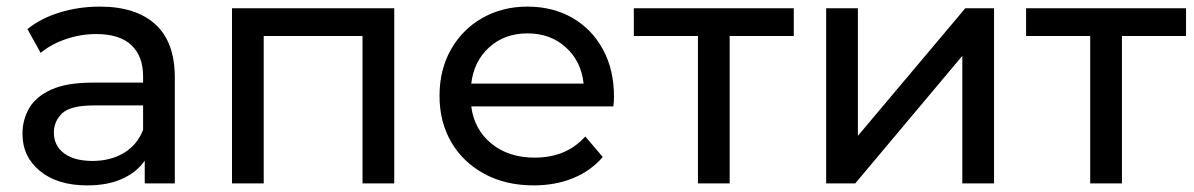

<svg xmlns="http://www.w3.org/2000/svg" viewBox="-20 -555 3614 581"><path d="M418 0V-69Q394 -34 350 -14Q306 6 244 6Q154 6 101 -37.5Q48 -81 48 -150Q48 -193 68.5 -228Q89 -263 135.5 -284Q182 -305 261 -305H413V-324Q413 -385 377.5 -418.5Q342 -452 271 -452Q224 -452 179 -436.5Q134 -421 103 -395L63 -467Q104 -500 161.5 -517.5Q219 -535 282 -535Q391 -535 450 -481.5Q509 -428 509 -320V0ZM413 -162V-236H265Q193 -236 168 -212Q143 -188 143 -154Q143 -114 174 -91Q205 -68 260 -68Q314 -68 354.5 -92Q395 -116 413 -162Z M682 0V-530H1173V0H1077V-446H778V0Z M1595 6Q1510 6 1445.5 -29Q1381 -64 1345.5 -125Q1310 -186 1310 -265Q1310 -344 1344.5 -405Q1379 -466 1439.5 -500.5Q1500 -535 1576 -535Q1653 -535 1712 -501Q1771 -467 1804.5 -405.5Q1838 -344 1838 -262Q1838 -256 1837.5 -248Q1837 -240 1836 -233H1406Q1415 -163 1467 -120.5Q1519 -78 1598 -78Q1694 -78 1751 -142L1804 -80Q1768 -38 1714.5 -16Q1661 6 1595 6ZM1406 -302H1746Q1739 -369 1692.5 -411.5Q1646 -454 1576 -454Q1507 -454 1460.5 -412Q1414 -370 1406 -302Z M2092 0V-446H1898V-530H2382V-446H2188V0Z M2480 0V-530H2576V-144L2901 -530H2988V0H2892V-386L2568 0Z M3279 0V-446H3085V-530H3569V-446H3375V0Z"/></svg>

Font: Montserrat Medium
Style: Regular
Weight: 500
Designer: Julieta Ulanovsky
Foundry: Julieta Ulanovsky
Version: Version 9.000; ttfautohint (v1.8.4.7-5d5b)